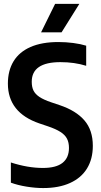

<svg xmlns="http://www.w3.org/2000/svg" viewBox="-20 -968 524 998"><path d="M36.5 -18.5V-123.5Q124.5 -95 203 -95Q271.5 -95 305 -121.5Q338.5 -148 338.5 -199Q338.5 -227.5 328.2 -247.2Q318 -267 294.2 -282.2Q270.5 -297.5 229 -311.5L184.5 -326.5Q21 -382.5 21 -533.5Q21 -601 50.5 -649.5Q80 -698 138.8 -723.8Q197.5 -749.5 283.5 -749.5Q322.5 -749.5 360.8 -744.5Q399 -739.5 428 -730.5V-626Q367.5 -645 294 -645Q145 -645 145 -543Q145 -515.5 154.2 -497Q163.5 -478.5 185.2 -464Q207 -449.5 245.5 -436.5L290 -421.5Q375 -393 418.8 -342.2Q462.5 -291.5 462.5 -210Q462.5 -141.5 432.2 -92.2Q402 -43 344 -16.8Q286 9.5 204.5 9.5Q164 9.5 118.8 2.2Q73.5 -5 36.5 -18.5ZM193.5 -800 266.5 -948H392.5L300 -800Z"/></svg>

Font: Encode Sans Condensed SemiBold
Style: Regular
Weight: 600
Width: 3
Designer: Multiple Designers
Foundry: Impallari Type
Version: Version 2.000